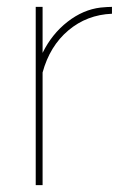

<svg xmlns="http://www.w3.org/2000/svg" viewBox="-20 -539 363 559"><path d="M306 -499Q233 -496 179 -450.5Q125 -405 104 -328V0H84V-519H104V-385Q131 -440 176.5 -475.5Q222 -511 273 -517Q283 -518 291.5 -518.5Q300 -519 306 -519Z"/></svg>

Font: Raleway Thin Thin
Style: Regular
Weight: 250
Version: Version 4.026